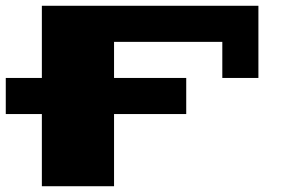

<svg xmlns="http://www.w3.org/2000/svg" viewBox="-20 -770 1040 665"><path d="M875 -750V-500H750V-625H375V-500H625V-375H375V-125H125V-375H0V-500H125V-750Z"/></svg>

Font: Press Start 2P
Style: Regular
Weight: 400
Designer: CodeMan38
Foundry: CodeMan38
Version: Version 3.000